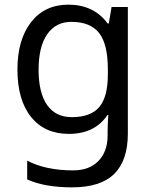

<svg xmlns="http://www.w3.org/2000/svg" viewBox="-20 -566 655 826"><path d="M275 -546Q328 -546 370.5 -526Q413 -506 443 -465H448L460 -536H530V9Q530 124 471.5 182Q413 240 290 240Q172 240 97 206V125Q176 167 295 167Q364 167 403.5 126.5Q443 86 443 16V-5Q443 -17 444 -39.5Q445 -62 446 -71H442Q388 10 276 10Q172 10 113.5 -63Q55 -136 55 -267Q55 -395 113.5 -470.5Q172 -546 275 -546ZM287 -472Q220 -472 183 -418.5Q146 -365 146 -266Q146 -167 182.5 -114.5Q219 -62 289 -62Q370 -62 407 -105.5Q444 -149 444 -246V-267Q444 -377 406 -424.5Q368 -472 287 -472Z"/></svg>

Font: Noto Sans Imperial Aramaic
Style: Regular
Weight: 400
Designer: Monotype Design Team
Foundry: Monotype Imaging Inc.
Version: Version 2.001; ttfautohint (v1.8.4.7-5d5b)